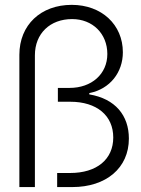

<svg xmlns="http://www.w3.org/2000/svg" viewBox="-20 -759 573 779"><path d="M58.6 -536.6V0H121.6V-534.7C121.6 -623.5 183.6 -681.6 272.5 -681.6C355.5 -681.6 415.5 -622.6 415.5 -540C415.5 -458.5 351.6 -402.3 262.2 -402.3H214.8V-346.2H265.1C373 -346.2 439.5 -290 439.5 -201.2C439.5 -112.3 372.6 -57.1 264.6 -57.1H211.9V0H273.4C410.2 0 502.9 -77.1 502.9 -196.8C502.9 -290.5 447.8 -358.4 342.3 -376V-381.3C426.8 -397.9 478.5 -465.8 478.5 -546.9C478.5 -659.2 392.1 -739.3 271 -739.3C146 -739.3 58.6 -658.2 58.6 -536.6Z"/></svg>

Font: Guggenheim Sans Display Light
Style: Regular
Weight: 300
Designer: Modified by Tom Baber under direction of Pentagram Design 2023
Foundry: rsms
Version: Version 1.001;Glyphs 3.1.2 (3151)